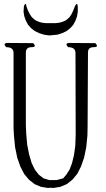

<svg xmlns="http://www.w3.org/2000/svg" viewBox="-20 -972 540 975"><path d="M148.4 -752.9Q168.9 -732.4 139.6 -732.4Q111.3 -732.4 111.3 -704.1V-335.9L113.3 -291L118.2 -236.3L127.9 -187.5L140.6 -144.5L157.2 -110.4L176.8 -85L201.2 -66.4L230.5 -57.6H267.6L300.8 -66.4L317.4 -85.9L334 -112.3L345.7 -143.6L355.5 -183.6L362.3 -231.4L364.3 -286.1V-323.2L363.3 -703.1Q363.3 -732.4 326.2 -732.4Q305.7 -753.9 334 -753.9L463.9 -752.9Q484.4 -732.4 455.1 -732.4Q426.8 -732.4 426.8 -705.1L424.8 -323.2L423.8 -283.2L418 -224.6L407.2 -171.9L391.6 -127L372.1 -88.9L347.7 -59.6L319.3 -37.1L287.1 -23.4L252 -17.6L237.3 -18.6L222.7 -17.6L187.5 -23.4L155.3 -37.1L127 -59.6L102.5 -88.9L83 -127L67.4 -171.9L56.6 -224.6L50.8 -283.2L48.8 -323.2V-703.1Q48.8 -732.4 11.7 -732.4Q-8.8 -753.9 20.5 -753.9ZM241.2 -854.5H261.7L279.3 -856.4L294.9 -860.4L309.6 -866.2L321.3 -874L333 -884.8L342.8 -899.4L351.6 -918L361.3 -942.4Q373 -963.9 375 -937.5V-912.1L371.1 -888.7L363.3 -867.2L352.5 -846.7L336.9 -829.1L318.4 -814.5L295.9 -803.7L271.5 -795.9L230.5 -792L203.1 -795.9L178.7 -803.7L156.2 -814.5L137.7 -829.1L122.1 -846.7L111.3 -867.2L103.5 -888.7L99.6 -912.1L101.6 -941.4Q111.3 -963.9 114.3 -939.5L122.1 -918L131.8 -899.4L141.6 -884.8L153.3 -874L165 -866.2L179.7 -860.4L195.3 -856.4L212.9 -854.5Z"/></svg>

Font: B2 Hana
Style: Regular
Weight: 500
Version: 2020-08-05; (max)